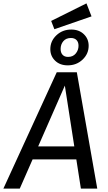

<svg xmlns="http://www.w3.org/2000/svg" viewBox="-52 -1117 639 1137"><path d="M400 -173H141L65 0H-32L284 -689H403L524 0H427ZM388 -250 332 -610 174 -250ZM473 -846Q473 -798 437 -764Q401 -730 349 -730Q303 -730 274.5 -757.5Q246 -785 246 -826Q246 -874 282 -908Q318 -942 370 -942Q416 -942 444.5 -914.5Q473 -887 473 -846ZM307 -827Q307 -805 318.5 -792.5Q330 -780 351 -780Q380 -780 396.5 -800Q413 -820 413 -846Q413 -868 401 -880Q389 -892 368 -892Q339 -892 323 -873Q307 -854 307 -827ZM490 -1020 270 -944 251 -993 460 -1097Z"/></svg>

Font: Fira Sans
Style: Italic
Weight: 400
Italic angle: -8°
Designer: bBox Type GmbH & Carrois Corporate GbR & Edenspiekermann AG
Foundry: bBox Type GmbH & Carrois Corporate GbR & Edenspiekermann AG
Version: Version 4.301